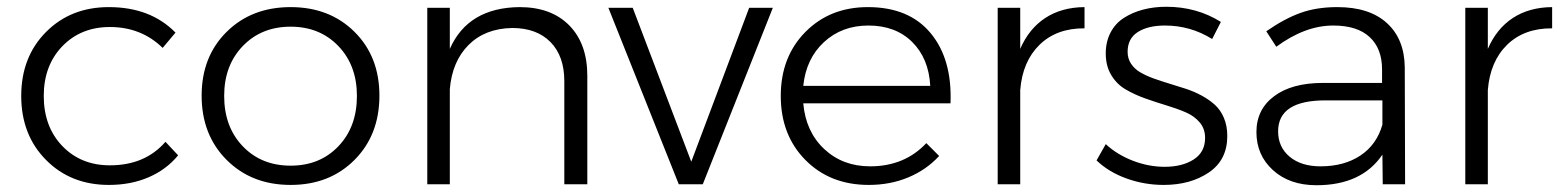

<svg xmlns="http://www.w3.org/2000/svg" viewBox="-20 -547 4638 570"><path d="M462.9 -404.8Q399.4 -466.8 306.2 -466.8Q220.2 -466.8 165 -409.7Q109.9 -352.5 109.9 -262.2Q109.9 -170.9 165 -113.5Q220.2 -56.2 306.2 -56.2Q410.6 -56.2 471.2 -126L508.8 -85.9Q474.1 -43.5 421.4 -20.8Q368.7 2 303.2 2Q189.9 2 116.5 -72.3Q43 -146.5 43 -262.2Q43 -377.9 116.5 -451.9Q189.9 -525.9 303.2 -525.9Q426.8 -525.9 501 -450.2Z M1106.4 -263.2Q1106.4 -146.5 1032.5 -72.3Q958.5 2 842.8 2Q727.1 2 652.8 -72.3Q578.6 -146.5 578.6 -263.2Q578.6 -378.9 652.8 -452.4Q727.1 -525.9 842.8 -525.9Q958.5 -525.9 1032.5 -452.4Q1106.4 -378.9 1106.4 -263.2ZM645.5 -262.2Q645.5 -170.4 700.7 -112.8Q755.9 -55.2 842.8 -55.2Q929.7 -55.2 984.6 -112.8Q1039.6 -170.4 1039.6 -262.2Q1039.6 -353 984.4 -410.4Q929.2 -467.8 842.8 -467.8Q756.3 -467.8 700.9 -410.4Q645.5 -353 645.5 -262.2Z M1522.5 -525.9Q1616.7 -525.9 1670.2 -471.4Q1723.6 -417 1723.6 -321.8V0H1655.3V-306.2Q1655.3 -380.4 1614.3 -422.1Q1573.2 -463.9 1500.5 -463.9Q1419.9 -462.4 1371.1 -413.6Q1322.3 -364.7 1315.4 -282.2V0H1248.5V-523.9H1315.4V-401.9Q1369.6 -524.4 1522.5 -525.9Z M1786.1 -523.9H1858.4L2032.2 -66.9L2204.1 -523.9H2274.4L2066.4 0H1995.1Z M2556.6 -525.9Q2678.7 -525.9 2742.9 -448.5Q2807.1 -371.1 2801.8 -240.2H2364.7Q2372.1 -155.8 2427 -104.5Q2481.9 -53.2 2563 -53.2Q2665.5 -53.2 2730 -122.1L2768.1 -84Q2730.5 -43 2676.8 -20.5Q2623 2 2559.1 2Q2444.3 2 2371.1 -72Q2297.9 -146 2297.9 -262.2Q2297.9 -377.9 2370.8 -451.9Q2443.8 -525.9 2556.6 -525.9ZM2364.7 -292H2741.7Q2737.3 -373.5 2688 -422.4Q2638.7 -471.2 2558.1 -471.2Q2479.5 -471.2 2426.3 -422.1Q2373 -373 2364.7 -292Z M3008.8 -401.9Q3034.7 -461.9 3083.3 -493.7Q3131.8 -525.4 3199.7 -525.9V-462.9Q3116.7 -463.4 3066.2 -414.1Q3015.6 -364.7 3008.8 -279.8V0H2941.9V-523.9H3008.8Z M3578.6 -431.2Q3514.2 -471.2 3438.5 -471.2Q3388.2 -471.2 3357.9 -451.9Q3327.6 -432.6 3327.6 -393.1Q3327.6 -373 3337.9 -357.7Q3348.1 -342.3 3365.2 -332.3Q3382.3 -322.3 3404.5 -314.2Q3426.8 -306.2 3451.4 -298.8Q3476.1 -291.5 3500.5 -283.4Q3524.9 -275.4 3547.1 -263.4Q3569.3 -251.5 3586.4 -236.1Q3603.5 -220.7 3613.5 -197Q3623.5 -173.3 3623.5 -143.1Q3623.5 -72.3 3569.1 -35.2Q3514.6 2 3434.6 2Q3377.4 2 3324.5 -17.1Q3271.5 -36.1 3235.4 -70.8L3262.7 -119.1Q3296.4 -87.9 3343.3 -69.8Q3390.1 -51.8 3437.5 -51.8Q3489.3 -51.8 3523.2 -73.2Q3557.1 -94.7 3557.6 -136.2Q3558.1 -163.6 3542.2 -182.9Q3526.4 -202.1 3500.5 -213.4Q3474.6 -224.6 3442.9 -234.1Q3411.1 -243.7 3379.6 -254.9Q3348.1 -266.1 3321.8 -281.5Q3295.4 -296.9 3279.1 -324Q3262.7 -351.1 3262.7 -388.2Q3262.7 -423.3 3277.1 -450.7Q3291.5 -478 3316.9 -494.1Q3342.3 -510.3 3374 -518.6Q3405.8 -526.9 3442.4 -526.9Q3532.7 -526.9 3604.5 -481.9Z M4151.4 0H4085L4084 -87.9Q4022.5 2.9 3888.2 2.9Q3808.6 2.9 3759.3 -41.7Q3710 -86.4 3710 -154.8Q3710 -222.2 3762.7 -261.5Q3815.4 -300.8 3907.2 -300.8H4083V-340.8Q4083 -402.8 4046.1 -437Q4009.3 -471.2 3938 -471.2Q3854.5 -471.2 3769 -408.2L3739.3 -454.1Q3792.5 -491.2 3840.3 -508.5Q3888.2 -525.9 3950.2 -525.9Q4045.4 -525.9 4097.4 -478.5Q4149.4 -431.2 4150.4 -347.2ZM3900.4 -53.2Q3970.2 -53.2 4018.6 -85.2Q4066.9 -117.2 4084 -176.8V-249H3915Q3774.4 -249 3774.4 -157.2Q3774.4 -110.4 3808.6 -81.8Q3842.8 -53.2 3900.4 -53.2Z M4397 -401.9Q4422.9 -461.9 4471.4 -493.7Q4520 -525.4 4587.9 -525.9V-462.9Q4504.9 -463.4 4454.3 -414.1Q4403.8 -364.7 4397 -279.8V0H4330.1V-523.9H4397Z"/></svg>

Font: Montserrat arm Light
Style: Regular
Weight: 300
Designer: Julieta Ulanovsky
Foundry: Julieta Ulanovsky
Version: Version 6.000;PS 006.000;hotconv 1.0.88;makeotf.lib2.5.64775